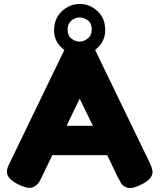

<svg xmlns="http://www.w3.org/2000/svg" viewBox="-20 -939 805 969"><path d="M253 -786Q253 -724 305 -687Q227 -526 155.5 -378.5Q84 -231 55 -170.5Q26 -110 24 -106Q15 -90 15 -72Q15 -36 73 -8Q109 9 127 9Q146 9 159 -1Q171 -10 177 -19Q185 -35 192 -48L244 -156H521L573 -48Q576 -43 581.5 -32.5Q587 -22 589 -18Q593 -8 607 1Q619 10 639 10Q656 10 692 -7Q750 -35 750 -72Q750 -87 733 -123L460 -687Q511 -726 511 -787Q511 -847 472 -883Q433 -919 383 -919Q332 -919 293 -883Q253 -846 253 -786ZM341 -744Q321 -759 321 -790Q321 -819 341 -836Q361 -851 382 -851Q404 -851 424 -836Q443 -821 443 -791Q443 -760 423 -745Q404 -729 382 -729Q360 -729 341 -744ZM449 -304H316L382 -441Z"/></svg>

Font: FredokaOneMacrons
Style: Regular
Weight: 500
Designer: ""
Foundry: ""
Version: ""